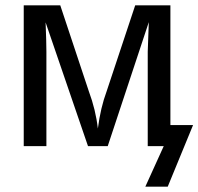

<svg xmlns="http://www.w3.org/2000/svg" viewBox="-20 -548 744 720"><path d="M384 0H310L151 -464Q154 -387 154 -354V0H69V-528H206L313 -206Q326 -171 334.5 -136Q343 -101 347 -66Q357 -144 380 -206L487 -528H619V-79H704L609 152H525L594 0H534V-354L536 -409L538 -465Z"/></svg>

Font: Libra Sans
Style: Regular
Weight: 400
Foundry: Context Ltd
Version: Version 1.000; ttfautohint (v1.3)